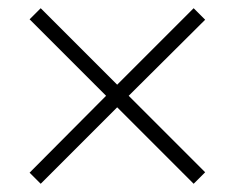

<svg xmlns="http://www.w3.org/2000/svg" viewBox="-20 -567 570 467"><path d="M479 -519 293 -334 479 -148 451 -120 265 -306 79 -120 52 -147 238 -334 52 -520 79 -547 265 -361 451 -547Z"/></svg>

Font: TypoPRO Source Serif Pro
Style: Regular
Weight: 300
Designer: Frank Grießhammer
Foundry: Adobe Systems Incorporated
Version: Version 1.017;PS (version unavailable);hotconv 1.0.79;makeot